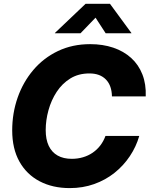

<svg xmlns="http://www.w3.org/2000/svg" viewBox="-20 -968 779 999"><path d="M342.8 10.7Q253.9 10.7 186.3 -24.7Q118.7 -60.1 81.1 -127.2Q43.5 -194.3 43.5 -289.6Q43.5 -379.4 71.8 -460.2Q100.1 -541 153.3 -603.8Q206.5 -666.5 281.5 -702.4Q356.4 -738.3 449.2 -738.3Q515.1 -738.3 569.3 -720Q623.5 -701.7 662.4 -666.5Q701.2 -631.3 720.9 -580.8Q740.7 -530.3 738.3 -466.3H562.5Q562 -494.1 554.2 -516.4Q546.4 -538.6 531.2 -554.2Q516.1 -569.8 494.6 -577.9Q473.1 -585.9 445.3 -585.9Q388.2 -585.9 345.7 -559.6Q303.2 -533.2 274.9 -490Q246.6 -446.8 232.2 -394.5Q217.8 -342.3 217.8 -291Q217.8 -242.7 233.6 -209.2Q249.5 -175.8 279.8 -158.7Q310.1 -141.6 353.5 -141.6Q384.3 -141.6 411.6 -149.7Q439 -157.7 461.9 -173.3Q484.9 -189 501.7 -210.9Q518.6 -232.9 528.8 -260.7H704.6Q688.5 -204.6 655.5 -155.3Q622.6 -106 575.7 -68.6Q528.8 -31.2 470 -10.3Q411.1 10.7 342.8 10.7ZM398.9 -794.9H265.6V-796.4L425.3 -948.2H552.2L663.6 -796.4V-794.9H529.8L477.1 -876Z"/></svg>

Font: Inter 24pt ExtraBold
Style: Italic
Weight: 800
Italic angle: -9.3988°
Designer: Rasmus Andersson
Foundry: rsms
Version: Version 4.001;git-66647c0bb